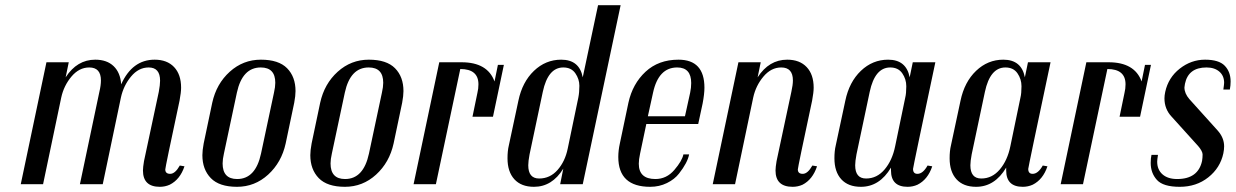

<svg xmlns="http://www.w3.org/2000/svg" viewBox="-20 -710 4763 740"><path d="M617 -57Q617 -40 636 -40Q655 -40 673 -72L691 -69Q674 -18 634 2Q616 10 596 10Q531 10 531 -53Q531 -65 535 -89L592 -356Q597 -383 597 -399Q597 -450 553 -450Q514 -450 485 -415Q456 -380 446 -334L376 0H288L363 -356Q369 -381 369 -400Q369 -450 324 -450Q285 -450 255.5 -415Q226 -380 216 -334L146 0H60L159 -470H245L233 -412Q277 -480 347 -480Q392 -480 418 -455Q444 -430 447 -385Q490 -480 576 -480Q624 -480 651 -451.5Q678 -423 678 -372Q678 -354 672 -322Q617 -65 617 -57Z M1119 -359Q1119 -341 1114 -314L1081 -157Q1065 -84 1013.5 -37Q962 10 893.5 10Q825 10 792.5 -23.5Q760 -57 760 -112Q760 -130 765 -157L798 -314Q814 -387 865.5 -433.5Q917 -480 985.5 -480Q1054 -480 1086.5 -447Q1119 -414 1119 -359ZM1041 -391Q1041 -450 985 -450Q914 -450 893 -353L843 -118Q838 -96 838 -80Q838 -20 894 -20Q965 -20 986 -118L1036 -353Q1041 -375 1041 -391Z M1535 -359Q1535 -341 1530 -314L1497 -157Q1481 -84 1429.5 -37Q1378 10 1309.5 10Q1241 10 1208.5 -23.5Q1176 -57 1176 -112Q1176 -130 1181 -157L1214 -314Q1230 -387 1281.5 -433.5Q1333 -480 1401.5 -480Q1470 -480 1502.5 -447Q1535 -414 1535 -359ZM1457 -391Q1457 -450 1401 -450Q1330 -450 1309 -353L1259 -118Q1254 -96 1254 -80Q1254 -20 1310 -20Q1381 -20 1402 -118L1452 -353Q1457 -375 1457 -391Z M1824 -385Q1824 -444 1754 -444L1660 0H1574L1673 -470H1759Q1859 -470 1886 -396L1899 -460H1922L1880 -260H1801L1820 -352Q1824 -368 1824 -385Z M2038 10Q1989 10 1962.5 -19Q1936 -48 1936 -100Q1936 -128 1941 -149L1978 -322Q1993 -394 2038 -437Q2083 -480 2143 -480Q2213 -480 2226 -412L2285 -690H2372L2226 0H2139L2151 -60Q2108 10 2038 10ZM2209 -334Q2213 -354 2213 -379.5Q2213 -405 2197.5 -427.5Q2182 -450 2151 -450Q2092 -450 2072 -356L2021 -115Q2016 -88 2016 -73Q2016 -22 2058 -22Q2100 -22 2129 -55Q2158 -88 2168 -137Z M2442 -79Q2442 -20 2506 -20Q2549 -20 2579 -55Q2609 -90 2614 -115H2636Q2630 -83 2597 -41Q2580 -19 2550.5 -4.5Q2521 10 2486 10Q2363 10 2363 -105Q2363 -130 2369 -157L2402 -314Q2418 -387 2468 -433.5Q2518 -480 2595 -480Q2695 -480 2695 -372Q2695 -348 2688 -311L2671 -232H2471L2447 -118Q2442 -95 2442 -79ZM2644 -390Q2644 -450 2590 -450Q2518 -450 2497 -353L2477 -262H2620L2640 -353Q2644 -372 2644 -390Z M3055 -57Q3055 -40 3074 -40Q3093 -40 3111 -72L3129 -69Q3112 -18 3073 2Q3055 10 3035 10Q2969 10 2969 -53Q2969 -65 2973 -89L3030 -356Q3036 -383 3036 -400Q3036 -450 2991 -450Q2952 -450 2922.5 -415Q2893 -380 2883 -334L2813 0H2727L2826 -470H2912L2900 -412Q2944 -480 3014 -480Q3062 -480 3089 -451.5Q3116 -423 3116 -372Q3116 -354 3110 -322Q3055 -65 3055 -57Z M3516 -40Q3537 -40 3555 -72L3573 -69Q3556 -18 3516 2Q3498 10 3478 10Q3414 10 3414 -53V-64Q3370 10 3298 10Q3249 10 3222.5 -19Q3196 -48 3196 -100Q3196 -128 3201 -149L3238 -322Q3253 -394 3298 -437Q3343 -480 3403 -480Q3473 -480 3486 -412L3498 -470H3585Q3499 -65 3499 -59Q3499 -40 3516 -40ZM3469 -334Q3473 -350 3473 -377.5Q3473 -405 3457.5 -427.5Q3442 -450 3411 -450Q3352 -450 3332 -356L3281 -115Q3276 -88 3276 -73Q3276 -22 3318 -22Q3360 -22 3389.5 -57Q3419 -92 3430 -146Z M3960 -40Q3981 -40 3999 -72L4017 -69Q4000 -18 3960 2Q3942 10 3922 10Q3858 10 3858 -53V-64Q3814 10 3742 10Q3693 10 3666.5 -19Q3640 -48 3640 -100Q3640 -128 3645 -149L3682 -322Q3697 -394 3742 -437Q3787 -480 3847 -480Q3917 -480 3930 -412L3942 -470H4029Q3943 -65 3943 -59Q3943 -40 3960 -40ZM3913 -334Q3917 -350 3917 -377.5Q3917 -405 3901.5 -427.5Q3886 -450 3855 -450Q3796 -450 3776 -356L3725 -115Q3720 -88 3720 -73Q3720 -22 3762 -22Q3804 -22 3833.5 -57Q3863 -92 3874 -146Z M4318 -385Q4318 -444 4248 -444L4154 0H4068L4167 -470H4253Q4353 -470 4380 -396L4393 -460H4416L4374 -260H4295L4314 -352Q4318 -368 4318 -385Z M4415 -82Q4415 -100 4418 -113H4443Q4440 -94 4440 -87Q4440 -56 4460.5 -38Q4481 -20 4517 -20Q4598 -20 4613 -90Q4615 -102 4615 -114.5Q4615 -127 4598 -147L4495 -261Q4468 -290 4468 -331Q4468 -342 4471 -356Q4483 -411 4527 -445.5Q4571 -480 4624.5 -480Q4678 -480 4700.5 -456.5Q4723 -433 4723 -396Q4723 -380 4720 -365H4695Q4698 -386 4698 -391Q4698 -418 4679.5 -434Q4661 -450 4630 -450Q4560 -450 4547 -387Q4545 -377 4545 -373Q4545 -350 4564 -328L4673 -207Q4698 -179 4698 -146Q4698 -134 4695 -119Q4683 -63 4637 -26.5Q4591 10 4527 10Q4463 10 4439 -16.5Q4415 -43 4415 -82Z"/></svg>

Font: Trochut
Style: Italic
Weight: 400
Italic angle: -12°
Designer: Andreu Balius
Foundry: Andreu Balius
Version: Version 1.001